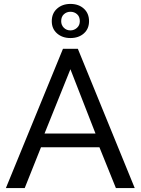

<svg xmlns="http://www.w3.org/2000/svg" viewBox="-20 -959 717 979"><path d="M301 -710H377L667 0H571L487 -208H189L106 0H10ZM467 -278 339 -606 207 -278ZM244 -851Q244 -891 271 -915Q298 -939 339 -939Q381 -939 407.5 -915Q434 -891 434 -851Q434 -812 407.5 -788.5Q381 -765 339 -765Q298 -765 271 -788.5Q244 -812 244 -851ZM339 -899Q320 -899 306 -886.5Q292 -874 292 -851Q292 -831 305.5 -817.5Q319 -804 339 -804Q358 -804 372.5 -817Q387 -830 387 -851Q387 -874 373 -886.5Q359 -899 339 -899Z"/></svg>

Font: Raleway Medium
Style: Regular
Weight: 500
Designer: Matt McInerney, Pablo Impallari, Rodrigo Fuenzalida
Foundry: Matt McInerney, Pablo Impallari, Rodrigo Fuenzalida
Version: Version 4.026